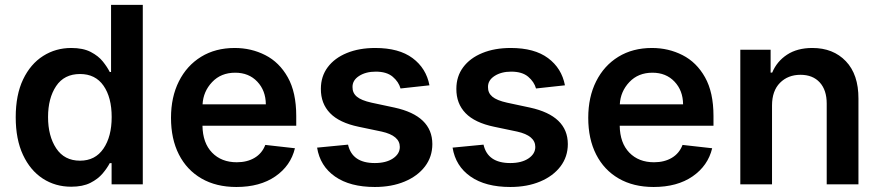

<svg xmlns="http://www.w3.org/2000/svg" viewBox="-20 -747 3563 778"><path d="M558.6 0V-727.3H430V-455.3H424.7Q414.8 -475.1 396.8 -497.7Q378.9 -520.2 347.8 -536.4Q316.8 -552.6 268.8 -552.6Q205.6 -552.6 154.7 -520.2Q103.7 -487.9 73.7 -425.4Q43.7 -362.9 43.7 -272Q43.7 -182.2 73.2 -119.3Q102.6 -56.5 153.4 -23.4Q204.2 9.6 268.5 9.6Q315.3 9.6 346.2 -6Q377.1 -21.7 395.8 -43.9Q414.4 -66.1 424.7 -85.9H432.2V0ZM432.5 -272.7Q432.5 -193.5 399.1 -144.7Q365.8 -95.9 304.3 -95.9Q240.8 -95.9 207.7 -146Q174.7 -196 174.7 -272.7Q174.7 -349.1 207.4 -398.1Q240.1 -447.1 304.3 -447.1Q366.5 -447.1 399.5 -399.7Q432.5 -352.3 432.5 -272.7Z M937.9 10.7Q855.8 10.7 796.3 -23.8Q736.9 -58.2 704.9 -121.1Q672.9 -183.9 672.9 -269.5Q672.9 -353.7 704.9 -417.4Q736.9 -481.2 794.9 -516.9Q853 -552.6 931.1 -552.6Q998.2 -552.6 1055 -523.6Q1111.9 -494.7 1146.1 -433.8Q1180.4 -372.9 1180.4 -277V-237.6H800.4Q801.5 -167.6 839.3 -128.6Q877.1 -89.5 939.6 -89.5Q981.2 -89.5 1011.5 -107.4Q1041.9 -125.4 1055 -159.8L1175.1 -146.3Q1158 -75.3 1095.7 -32.3Q1033.4 10.7 937.9 10.7ZM800.8 -324.2H1057.2Q1056.8 -380 1022.5 -416.2Q988.3 -452.4 932.9 -452.4Q875.4 -452.4 839.5 -414.4Q803.6 -376.4 800.8 -324.2Z M1720.2 -401.3 1603 -388.5Q1595.5 -415.5 1571.2 -436.1Q1546.9 -456.7 1502.5 -456.7Q1462.4 -456.7 1435.2 -439.3Q1408 -421.9 1408.4 -394.2Q1408 -370.4 1426 -355.3Q1443.9 -340.2 1485.4 -331L1578.5 -311.1Q1731.5 -277.7 1731.9 -163.4Q1731.9 -111.9 1702.1 -72.6Q1672.2 -33.4 1619.7 -11.4Q1567.1 10.7 1498.9 10.7Q1398.4 10.7 1337.7 -31.6Q1277 -73.9 1264.9 -148.8L1390.3 -160.9Q1407 -86.3 1498.6 -86.3Q1544.4 -86.3 1572.3 -104.9Q1600.1 -123.6 1600.1 -151.6Q1600.1 -197.4 1526.6 -213.8L1433.6 -233.3Q1355.1 -249.6 1317.5 -288.5Q1279.8 -327.4 1280.2 -387.1Q1280.2 -437.5 1307.9 -474.6Q1335.6 -511.7 1385.3 -532.1Q1435 -552.6 1500.7 -552.6Q1596.6 -552.6 1651.8 -511.5Q1707 -470.5 1720.2 -401.3Z M2269.2 -401.3 2152 -388.5Q2144.5 -415.5 2120.2 -436.1Q2095.9 -456.7 2051.5 -456.7Q2011.4 -456.7 1984.2 -439.3Q1957 -421.9 1957.4 -394.2Q1957 -370.4 1975 -355.3Q1992.9 -340.2 2034.4 -331L2127.5 -311.1Q2280.5 -277.7 2280.9 -163.4Q2280.9 -111.9 2251.1 -72.6Q2221.2 -33.4 2168.7 -11.4Q2116.1 10.7 2047.9 10.7Q1947.4 10.7 1886.7 -31.6Q1826 -73.9 1813.9 -148.8L1939.3 -160.9Q1956 -86.3 2047.6 -86.3Q2093.4 -86.3 2121.3 -104.9Q2149.1 -123.6 2149.1 -151.6Q2149.1 -197.4 2075.6 -213.8L1982.6 -233.3Q1904.1 -249.6 1866.5 -288.5Q1828.8 -327.4 1829.2 -387.1Q1829.2 -437.5 1856.9 -474.6Q1884.6 -511.7 1934.3 -532.1Q1984 -552.6 2049.7 -552.6Q2145.6 -552.6 2200.8 -511.5Q2256 -470.5 2269.2 -401.3Z M2628.6 10.7Q2546.5 10.7 2487 -23.8Q2427.6 -58.2 2395.6 -121.1Q2363.6 -183.9 2363.6 -269.5Q2363.6 -353.7 2395.6 -417.4Q2427.6 -481.2 2485.6 -516.9Q2543.7 -552.6 2621.8 -552.6Q2688.9 -552.6 2745.7 -523.6Q2802.6 -494.7 2836.8 -433.8Q2871.1 -372.9 2871.1 -277V-237.6H2491.1Q2492.2 -167.6 2530 -128.6Q2567.8 -89.5 2630.3 -89.5Q2671.9 -89.5 2702.2 -107.4Q2732.6 -125.4 2745.7 -159.8L2865.8 -146.3Q2848.7 -75.3 2786.4 -32.3Q2724.1 10.7 2628.6 10.7ZM2491.5 -324.2H2747.9Q2747.5 -380 2713.2 -416.2Q2679 -452.4 2623.6 -452.4Q2566.1 -452.4 2530.2 -414.4Q2494.3 -376.4 2491.5 -324.2Z M3108.3 -319.6V0H2979.8V-545.5H3102.6V-452.8H3109Q3127.8 -498.2 3169.2 -525.4Q3210.6 -552.6 3271.7 -552.6Q3356.2 -552.6 3407.5 -498.9Q3458.8 -445.3 3458.5 -347.3V0H3329.9V-327.4Q3329.9 -382.1 3301.7 -413Q3273.4 -443.9 3223.7 -443.9Q3172.9 -443.9 3140.6 -411.4Q3108.3 -378.9 3108.3 -319.6Z"/></svg>

Font: Inter UI Semi Bold
Style: Regular
Weight: 600
Designer: Rasmus Andersson
Foundry: rsms
Version: 3.2;8d6f07862